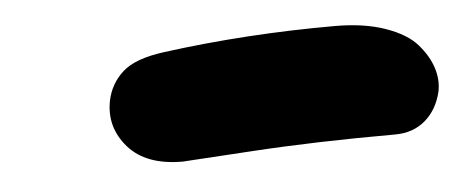

<svg xmlns="http://www.w3.org/2000/svg" viewBox="-27 -794 586 244"><g transform="rotate(-5 265.5 -671.5)"><path d="M198.2 -594.2Q151.4 -594.2 128.9 -620.1Q106.4 -646 112.8 -679.2Q117.2 -700.7 133.3 -715.3Q149.4 -730 187 -734.9Q293 -749 405.8 -749Q442.9 -749 470 -739.5Q497.1 -730 510 -715.1Q522.9 -700.2 527.8 -684.8Q532.7 -669.4 529.8 -654.8Q524.4 -631.8 508.8 -618.4Q493.2 -605 470.2 -605Q368.7 -605 284.7 -599.6Q200.7 -594.2 198.2 -594.2Z"/></g></svg>

Font: Shantell Sans Bouncy
Style: Bold Italic
Weight: 700
Italic angle: -11.31°
Designer: Stephen Nixon, Anya Danilova, Shantell Martin
Foundry: Arrow Type
Version: Version 1.006;[9816181b4]